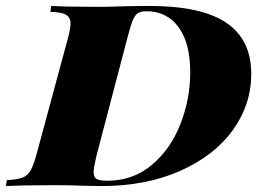

<svg xmlns="http://www.w3.org/2000/svg" viewBox="-65 -628 893 648"><path d="M277 0 223 -1Q169 -3 117 -3Q12 -3 -45 0L-42 -20Q-8 -22 9.5 -28Q27 -34 37.5 -51.5Q48 -69 58 -106L165 -502Q173 -532 173 -549Q173 -569 158 -578Q143 -587 105 -588L108 -608Q157 -605 255 -605H290Q377 -608 438 -608Q615 -608 699 -551Q783 -494 783 -379Q783 -275 720.5 -188.5Q658 -102 542.5 -51Q427 0 277 0ZM577 -384Q577 -483 537.5 -536.5Q498 -590 430 -590Q411 -590 401 -584Q391 -578 383.5 -560.5Q376 -543 366 -504L261 -104Q251 -62 251 -48Q251 -30 261 -24Q271 -18 297 -18Q384 -18 447.5 -71.5Q511 -125 544 -209.5Q577 -294 577 -384Z"/></svg>

Font: Playfair Display SC Black
Style: Italic
Weight: 900
Italic angle: -14°
Designer: Claus Eggers Sørensen
Foundry: Claus Eggers Sørensen
Version: Version 1.200; ttfautohint (v1.6)